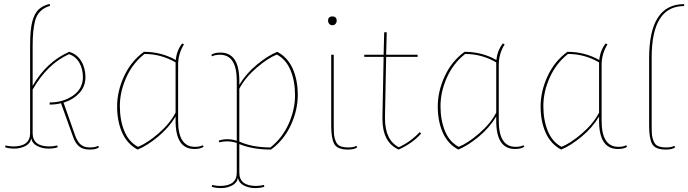

<svg xmlns="http://www.w3.org/2000/svg" viewBox="-20 -750 3519 982"><path d="M134 -69V-517Q134 -600 145.5 -641.5Q157 -683 178.5 -702.5Q200 -722 234 -730L236 -720Q174 -702 159 -642Q147 -594 147 -517V-311Q218 -434 334 -485Q374 -473 395.5 -437.5Q417 -402 417 -355Q417 -308 385.5 -274Q354 -240 305 -225L364 -58Q376 -25 393 -10.5Q410 4 439 4Q468 4 481 -4L487 3Q472 15 438.5 15Q405 15 385 -1Q365 -17 353 -52L292 -222Q265 -215 234 -215V-226Q303 -226 353.5 -261Q404 -296 404 -356Q404 -397 386 -429Q368 -461 333 -473Q222 -423 147 -292V-69Q147 -1 233 -1Q251 -1 273 -6L275 3Q257 10 227 10Q197 10 171 -3Q145 -16 140 -42Q135 -16 109.5 -3Q84 10 54 10Q24 10 6 3L8 -6Q30 -1 48 -1Q134 -1 134 -69Z M891 -418V-132Q891 1 977 1Q1003 1 1016 -7L1022 0Q1007 12 974 12Q878 12 878 -132V-154Q844 -97 788.5 -51Q733 -5 684 15Q631 -13 605 -71Q579 -129 579 -206Q579 -283 614.5 -360Q650 -437 716 -485Q805 -485 879 -443Q884 -493 912 -528L921 -523Q891 -475 891 -418ZM686 1Q732 -17 790.5 -67.5Q849 -118 878 -174V-431Q804 -474 719 -474Q658 -426 625.5 -353Q593 -280 593 -207.5Q593 -135 616 -79.5Q639 -24 686 1Z M1191 -19Q1164 -27 1142 -27Q1120 -27 1101 -22L1099 -31Q1119 -38 1143 -38Q1167 -38 1191 -30V-337Q1191 -470 1105 -470Q1079 -470 1066 -462L1060 -469Q1075 -481 1108 -481Q1204 -481 1204 -337V-316Q1238 -373 1293.5 -419Q1349 -465 1398 -485Q1451 -457 1477 -399Q1503 -341 1503 -264Q1503 -187 1467.5 -110Q1432 -33 1366 15Q1273 15 1204 -13V133Q1204 201 1290 201Q1308 201 1330 196L1332 205Q1314 212 1284 212Q1254 212 1228 199Q1202 186 1197 160Q1192 186 1166.5 199Q1141 212 1111 212Q1081 212 1063 205L1065 196Q1087 201 1105 201Q1191 201 1191 133ZM1396 -471Q1350 -453 1291.5 -402.5Q1233 -352 1204 -296V-26Q1269 4 1363 4Q1424 -44 1456.5 -117Q1489 -190 1489 -262.5Q1489 -335 1466 -390.5Q1443 -446 1396 -471Z M1674 -107V-470H1687V-110Q1687 -77 1688.5 -60.5Q1690 -44 1697.5 -26.5Q1705 -9 1720.5 -2.5Q1736 4 1762.5 4Q1789 4 1802 -4L1808 3Q1793 15 1760 15Q1706 15 1690 -13Q1674 -41 1674 -107ZM1702 -644Q1702 -635 1696 -628Q1690 -621 1680 -621Q1670 -621 1664 -628Q1658 -635 1658 -644Q1658 -666 1680 -666Q1702 -666 1702 -644Z M1843 -459V-470H1942L1945 -585H1958L1955 -470H2116V-459H1955L1949 -151Q1949 -148 1949 -145Q1949 -33 2020 3Q2082 -26 2126 -74L2134 -67Q2091 -18 2019 15Q1936 -22 1936 -142Q1936 -147 1936 -151L1942 -459Z M2531 -418V-132Q2531 1 2617 1Q2643 1 2656 -7L2662 0Q2647 12 2614 12Q2518 12 2518 -132V-154Q2484 -97 2428.5 -51Q2373 -5 2324 15Q2271 -13 2245 -71Q2219 -129 2219 -206Q2219 -283 2254.5 -360Q2290 -437 2356 -485Q2445 -485 2519 -443Q2524 -493 2552 -528L2561 -523Q2531 -475 2531 -418ZM2326 1Q2372 -17 2430.5 -67.5Q2489 -118 2518 -174V-431Q2444 -474 2359 -474Q2298 -426 2265.5 -353Q2233 -280 2233 -207.5Q2233 -135 2256 -79.5Q2279 -24 2326 1Z M3057 -418V-132Q3057 1 3143 1Q3169 1 3182 -7L3188 0Q3173 12 3140 12Q3044 12 3044 -132V-154Q3010 -97 2954.5 -51Q2899 -5 2850 15Q2797 -13 2771 -71Q2745 -129 2745 -206Q2745 -283 2780.5 -360Q2816 -437 2882 -485Q2971 -485 3045 -443Q3050 -493 3078 -528L3087 -523Q3057 -475 3057 -418ZM2852 1Q2898 -17 2956.5 -67.5Q3015 -118 3044 -174V-431Q2970 -474 2885 -474Q2824 -426 2791.5 -353Q2759 -280 2759 -207.5Q2759 -135 2782 -79.5Q2805 -24 2852 1Z M3313 -456V-110Q3313 -77 3314.5 -60.5Q3316 -44 3323.5 -26.5Q3331 -9 3346.5 -2.5Q3362 4 3388.5 4Q3415 4 3428 -4L3434 3Q3419 15 3386 15Q3332 15 3316 -13Q3300 -41 3300 -107V-452Q3300 -729 3479 -729V-719Q3313 -719 3313 -456Z"/></svg>

Font: Almendra Display
Style: Regular
Weight: 400
Designer: Ana Sanfelippo
Foundry: Ana Sanfelippo
Version: Version 1.004